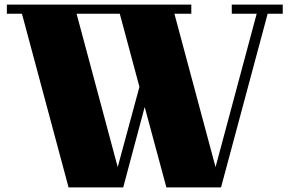

<svg xmlns="http://www.w3.org/2000/svg" viewBox="-20 -820 1267 840"><path d="M1217 -760H1151L947 0H708L613 -352L519 0H280L76 -760H10V-800H817V-760H743L923 -89L1103 -760H994V-800H1217ZM590 -440 504 -760H315L495 -89Z"/></svg>

Font: Kumar One
Style: Regular
Weight: 400
Designer: Parimal Parmar
Foundry: Indian Type Foundry
Version: Version 1.000;PS 1.000;hotconv 1.0.88;makeotf.lib2.5.647800